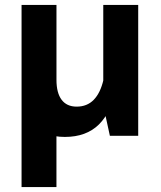

<svg xmlns="http://www.w3.org/2000/svg" viewBox="-20 -553 654 782"><path d="M67.8 -532.8V209H209.9V-532.8ZM68.1 -197.3Q68.1 -100 113.3 -47.7Q158.6 4.7 244.1 4.7Q331.4 4.7 383 -46.2Q434.6 -97.1 457.1 -204.8L401.3 -227.7Q388.9 -174.4 361.9 -146.6Q334.8 -118.7 292.2 -118.7Q251.9 -118.7 230.9 -146.7Q210 -174.6 210 -227.6V-532.8H68.1ZM542.9 -532.8H400.6V-123.5L427.5 0H542.9Z"/></svg>

Font: Estedad VF
Style: Regular
Weight: 100
Designer: Amin Abedi
Version: Version 7.3